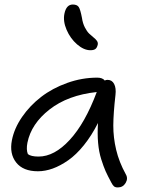

<svg xmlns="http://www.w3.org/2000/svg" viewBox="-20 -739 652 841"><path d="M376 -519Q347.2 -519 317.6 -544.7Q288.1 -570.3 271.7 -608.4Q255.4 -646.5 262.2 -679.2Q270.5 -719.2 298.8 -719.2Q317.4 -719.2 324.7 -708.5Q332 -697.8 338.9 -661.1Q342.3 -637.2 351.6 -619.1Q360.8 -601.1 370.8 -591.6Q380.9 -582 390.1 -574.7Q399.4 -567.4 404.5 -560.1Q409.7 -552.7 408.2 -543.9Q405.3 -530.3 398.2 -524.7Q391.1 -519 376 -519ZM146 11.2Q81.1 11.2 50.8 -27.3Q20.5 -65.9 32.2 -125Q42.5 -177.2 76.7 -226.8Q110.8 -276.4 160.2 -314.5Q209.5 -352.5 274.2 -375.7Q338.9 -398.9 405.8 -398.9Q429.2 -398.9 439 -386.2Q443.4 -389.2 451.2 -389.2Q470.7 -389.2 480 -371.1Q489.3 -353 485.8 -323.2Q476.6 -242.7 476.3 -189.7Q476.1 -136.7 488.8 -83Q501.5 -29.3 530.8 23.9Q542 42.5 530.3 62.3Q518.6 82 496.1 82Q484.9 82 479.2 77.1Q473.6 72.3 467.8 61Q451.7 31.2 442.6 11Q433.6 -9.3 423.3 -41.7Q413.1 -74.2 409.7 -113.3Q406.2 -152.3 409.2 -200.2Q381.3 -145 347.4 -103Q313.5 -61 278.8 -36.9Q244.1 -12.7 210.9 -0.7Q177.7 11.2 146 11.2ZM100.1 -113.8Q94.2 -83.5 102.1 -64Q115.7 -53.2 148.9 -53.2Q218.3 -53.2 285.6 -126.5Q353 -199.7 403.8 -335.9Q277.3 -322.3 197 -259.5Q116.7 -196.8 100.1 -113.8Z"/></svg>

Font: Shantell Sans Irregular Bouncy
Style: Italic
Weight: 300
Italic angle: -11.31°
Designer: Stephen Nixon, Anya Danilova, Shantell Martin
Foundry: Arrow Type
Version: Version 1.006;[9816181b4]